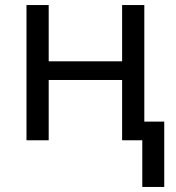

<svg xmlns="http://www.w3.org/2000/svg" viewBox="-20 -556 697 761"><path d="M544 185V0H464V-239H173V0H85V-536H173V-313H464V-536H552V-74H631V185Z"/></svg>

Font: Noto Sans
Style: Regular
Weight: 400
Designer: Monotype Design Team
Foundry: Monotype Imaging Inc.
Version: Version 1.902